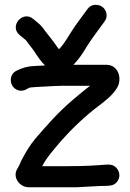

<svg xmlns="http://www.w3.org/2000/svg" viewBox="-20 -781 550 812"><path d="M63.1 -632.7 74.3 -623.6C80.3 -618.8 84.5 -615.3 89.1 -611.4C94.8 -604.3 104.1 -590.3 114.1 -578.7C132.9 -555.8 156.6 -504.2 201.8 -481.6C240.8 -462.2 282.3 -498 295.3 -512C313.1 -531.1 330.6 -555.7 346.5 -583.3C366.2 -615.4 399.3 -658.3 421.8 -689.8C438.9 -711.7 429.9 -739.3 413.2 -751.7C397.4 -763.3 367.1 -766.5 350.7 -743.5C335.7 -722.7 317 -698.9 298.5 -672.3C272.5 -634.9 254.9 -598.5 229.5 -572.8C227.8 -574.9 225 -578.4 223.4 -580.5C207 -605 188.2 -627.6 170.6 -650.3C157.9 -670.2 145.6 -680.3 130.8 -692.3L119.9 -701.3C76.2 -737.7 17.6 -670.7 63.1 -632.7ZM302.5 11C347 9.3 394 5 432 5C435.9 5 439.7 4.4 443.5 4C470.3 3.1 486 -21.4 484.8 -42.2C483.7 -62 467.9 -85 440 -85C425.7 -85 416.2 -83.9 396.7 -82.4C347.4 -78.8 296.5 -78 241 -78H158.4C177.7 -115.4 206.3 -147.1 238 -184.7C281.5 -234.1 343.1 -293.2 397 -333C423.8 -353.4 459.3 -379.9 477.1 -413.2C496.5 -449.7 480.6 -507 430 -507H286.4C231.8 -508.6 176.6 -504.4 127.8 -502C91.6 -500.4 70.8 -492.4 48.8 -481.4C22.2 -468 21.4 -436.3 31.9 -418.7C42.3 -401.2 67.7 -389.7 91.3 -403.2L100.5 -408.3C104.6 -410.8 111.7 -411.9 132.3 -413C182.1 -415.5 233.5 -419.7 284.6 -418H360.9C356.1 -414.2 350.4 -409.7 343.8 -404.9C326.9 -391.4 307.7 -375.6 284.8 -356C225.6 -305.6 177.7 -250.4 129.9 -195.2C106.1 -166.6 90 -139 74.9 -110.8C64.2 -90.6 63.4 -83.4 53.9 -68.4C30.1 -31 64.1 11 101 11Z"/></svg>

Font: Just Breathe
Style: Bd
Weight: 400
Foundry: Cannot Into Space Fonts
Version: Version 0.72